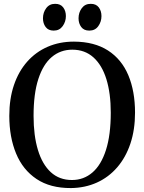

<svg xmlns="http://www.w3.org/2000/svg" viewBox="-20 -969 752 1001"><path d="M350 11.5Q242 12 170.5 -35.8Q99 -83.5 63.8 -168.8Q28.5 -254 28.5 -365Q28.5 -454.5 52.8 -525.8Q77 -597 122 -647.8Q167 -698.5 228.8 -725.2Q290.5 -752 365.5 -752Q472 -751.5 543 -705.8Q614 -660 649 -576.8Q684 -493.5 684 -381.5Q684 -292.5 659.8 -220.2Q635.5 -148 591 -96.5Q546.5 -45 485.2 -17.2Q424 10.5 350 11.5ZM355 -30.5Q416.5 -30.5 462 -69.8Q507.5 -109 532.5 -187.2Q557.5 -265.5 557.5 -381.5Q557.5 -482 534.8 -555.8Q512 -629.5 467.2 -669.8Q422.5 -710 357 -710Q295.5 -710 250.2 -672Q205 -634 180 -557.5Q155 -481 155 -365Q155 -262 177.8 -187Q200.5 -112 245 -71.2Q289.5 -30.5 355 -30.5ZM259.5 -809.5Q232 -809.5 218 -828.2Q204 -847 204 -873.5Q204 -903.5 220.8 -926.2Q237.5 -949 267 -949H268Q295.5 -949 309.5 -930.5Q323.5 -912 323.5 -885Q323.5 -856 306.8 -832.8Q290 -809.5 260.5 -809.5ZM445 -809.5Q417.5 -809.5 403.5 -828.2Q389.5 -847 389.5 -873.5Q389.5 -903.5 406.2 -926.2Q423 -949 452.5 -949H453.5Q481 -949 495 -930.5Q509 -912 509 -885Q509 -856 492.5 -832.8Q476 -809.5 446 -809.5Z"/></svg>

Font: Merriweather 72pt Medium
Style: Regular
Weight: 500
Version: Version 2.100